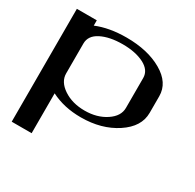

<svg xmlns="http://www.w3.org/2000/svg" viewBox="-154 -667 1058 1043"><g transform="rotate(30 375.0 -146.0)"><path d="M167 -500V-466.8Q247.1 -500 354.5 -500Q488.3 -500 577.6 -448.2Q667 -396.5 667 -312.5V-208Q667 -121.1 575.2 -60.5Q483.4 0 354.5 0Q249 0 167 -42V208H42V-500ZM542 -167V-354.5Q542 -403.3 488.8 -430.7Q435.5 -458 354.5 -458Q273.4 -458 220.2 -431.2Q167 -404.3 167 -354.5V-167Q167 -115.2 221.7 -78.6Q276.4 -42 354.5 -42Q431.6 -42 486.8 -78.6Q542 -115.2 542 -167Z"/></g></svg>

Font: okolaks
Style: Bold
Weight: 600
Width: 8
Version: Version 000.6.0